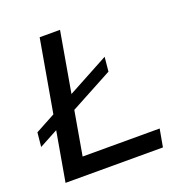

<svg xmlns="http://www.w3.org/2000/svg" viewBox="-125 -795 858 904"><g transform="rotate(-20 304.5 -343.0)"><path d="M51 0 171 -686H273L169 -89H555L539 0ZM1 -198 8 -269 427 -495 420 -423Z"/></g></svg>

Font: Archivo SemiExpanded
Style: Italic
Weight: 400
Width: 6
Italic angle: -10°
Designer: Hector Gatti
Foundry: Omnibus-Type
Version: Version 2.001